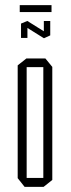

<svg xmlns="http://www.w3.org/2000/svg" viewBox="-20 -729 276 749"><path d="M76 0 49 -34V-474L83 -501H157L184 -468V-27L150 0ZM84 -467V-35H149V-467ZM62 -581V-637L86 -647H87L151 -607V-647H176V-591L152 -580H151L87 -620V-581ZM57 -682V-709H181V-682Z"/></svg>

Font: Foldit Thin ExtraLight
Style: Regular
Weight: 250
Version: Version 1.003